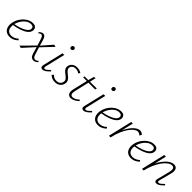

<svg xmlns="http://www.w3.org/2000/svg" viewBox="286 -1845 3082 3082"><g transform="rotate(45 1826.5 -304.5)"><path d="M172 6Q122 6 88.5 -19Q55 -44 43.5 -89Q32 -134 45 -193Q59 -254 95.5 -304.5Q132 -355 182 -386Q232 -417 287 -417Q324 -417 343 -402.5Q362 -388 367.5 -367.5Q373 -347 368 -325Q361 -287 322.5 -255.5Q284 -224 220.5 -201.5Q157 -179 71 -166L72 -191Q148 -204 204 -224.5Q260 -245 292.5 -270.5Q325 -296 331 -323Q333 -334 331 -348Q329 -362 316.5 -373Q304 -384 275 -384Q231 -384 192 -357Q153 -330 125 -287Q97 -244 84 -196Q73 -145 80 -107Q87 -69 112.5 -47.5Q138 -26 180 -26Q207 -26 238 -38Q269 -50 300 -78L316 -57Q294 -36 270 -21.5Q246 -7 221.5 -0.5Q197 6 172 6Z M709 4Q685 4 664 -13Q643 -30 628 -83L594 -200L558 -314Q544 -359 532.5 -371.5Q521 -384 507 -384Q496 -384 484.5 -378.5Q473 -373 462 -360L450 -377Q467 -396 485 -405.5Q503 -415 521 -415Q543 -415 561 -397Q579 -379 594 -325L622 -228L664 -94Q677 -50 691 -38Q705 -26 720 -26Q735 -26 749 -32Q763 -38 775 -52L790 -35Q768 -13 748 -4.5Q728 4 709 4ZM427 4 387 -8 601 -224 612 -200ZM618 -200 606 -224 771 -413 810 -403Z M918 4Q902 4 891 -3Q880 -10 877.5 -25Q875 -40 880 -62L963 -410H1001L920 -69Q916 -51 919 -40Q922 -29 937 -29Q955 -29 976 -46.5Q997 -64 1023 -91L1039 -74Q1006 -38 976 -17Q946 4 918 4ZM1015 -549Q1005 -549 997.5 -553.5Q990 -558 986.5 -566.5Q983 -575 984 -585Q986 -599 995.5 -608Q1005 -617 1020 -617Q1030 -617 1037.5 -612Q1045 -607 1048.5 -599Q1052 -591 1051 -580Q1049 -567 1039 -558Q1029 -549 1015 -549Z M1199 6Q1158 6 1128.5 -9Q1099 -24 1083 -42L1110 -68Q1123 -51 1148 -38.5Q1173 -26 1204 -26Q1244 -26 1268.5 -46Q1293 -66 1299 -95Q1306 -125 1292 -147Q1278 -169 1254.5 -187Q1231 -205 1207.5 -224Q1184 -243 1171.5 -268.5Q1159 -294 1168 -331Q1177 -368 1209 -392Q1241 -416 1292 -416Q1324 -416 1348 -407.5Q1372 -399 1389 -387L1367 -358Q1355 -370 1334 -378Q1313 -386 1288 -386Q1251 -386 1229.5 -369.5Q1208 -353 1202 -329Q1196 -301 1210 -280.5Q1224 -260 1247.5 -241.5Q1271 -223 1294.5 -203Q1318 -183 1331 -156.5Q1344 -130 1335 -92Q1325 -49 1290 -21.5Q1255 6 1199 6Z M1563 8Q1518 8 1499 -25Q1480 -58 1493 -116L1556 -385L1587 -497L1621 -503L1532 -118Q1522 -74 1532 -49Q1542 -24 1575 -24Q1600 -24 1627.5 -38.5Q1655 -53 1685 -79L1700 -61Q1663 -26 1628 -9Q1593 8 1563 8ZM1467 -371 1474 -397 1751 -399 1744 -369Z M1848 4Q1832 4 1821 -3Q1810 -10 1807.5 -25Q1805 -40 1810 -62L1893 -410H1931L1850 -69Q1846 -51 1849 -40Q1852 -29 1867 -29Q1885 -29 1906 -46.5Q1927 -64 1953 -91L1969 -74Q1936 -38 1906 -17Q1876 4 1848 4ZM1945 -549Q1935 -549 1927.5 -553.5Q1920 -558 1916.5 -566.5Q1913 -575 1914 -585Q1916 -599 1925.5 -608Q1935 -617 1950 -617Q1960 -617 1967.5 -612Q1975 -607 1978.5 -599Q1982 -591 1981 -580Q1979 -567 1969 -558Q1959 -549 1945 -549Z M2176 6Q2126 6 2092.5 -19Q2059 -44 2047.5 -89Q2036 -134 2049 -193Q2063 -254 2099.5 -304.5Q2136 -355 2186 -386Q2236 -417 2291 -417Q2328 -417 2347 -402.5Q2366 -388 2371.5 -367.5Q2377 -347 2372 -325Q2365 -287 2326.5 -255.5Q2288 -224 2224.5 -201.5Q2161 -179 2075 -166L2076 -191Q2152 -204 2208 -224.5Q2264 -245 2296.5 -270.5Q2329 -296 2335 -323Q2337 -334 2335 -348Q2333 -362 2320.5 -373Q2308 -384 2279 -384Q2235 -384 2196 -357Q2157 -330 2129 -287Q2101 -244 2088 -196Q2077 -145 2084 -107Q2091 -69 2116.5 -47.5Q2142 -26 2184 -26Q2211 -26 2242 -38Q2273 -50 2304 -78L2320 -57Q2298 -36 2274 -21.5Q2250 -7 2225.5 -0.5Q2201 6 2176 6Z M2441 0Q2472 -134 2519.5 -226.5Q2567 -319 2620.5 -367Q2674 -415 2719 -415Q2739 -415 2757.5 -407Q2776 -399 2789 -382L2766 -347Q2755 -362 2738 -369.5Q2721 -377 2705 -377Q2678 -377 2644.5 -352Q2611 -327 2576.5 -279Q2542 -231 2512 -160.5Q2482 -90 2463 0ZM2425 0 2522 -410H2558L2462 0Z M2927 6Q2877 6 2843.5 -19Q2810 -44 2798.5 -89Q2787 -134 2800 -193Q2814 -254 2850.5 -304.5Q2887 -355 2937 -386Q2987 -417 3042 -417Q3079 -417 3098 -402.5Q3117 -388 3122.5 -367.5Q3128 -347 3123 -325Q3116 -287 3077.5 -255.5Q3039 -224 2975.5 -201.5Q2912 -179 2826 -166L2827 -191Q2903 -204 2959 -224.5Q3015 -245 3047.5 -270.5Q3080 -296 3086 -323Q3088 -334 3086 -348Q3084 -362 3071.5 -373Q3059 -384 3030 -384Q2986 -384 2947 -357Q2908 -330 2880 -287Q2852 -244 2839 -196Q2828 -145 2835 -107Q2842 -69 2867.5 -47.5Q2893 -26 2935 -26Q2962 -26 2993 -38Q3024 -50 3055 -78L3071 -57Q3049 -36 3025 -21.5Q3001 -7 2976.5 -0.5Q2952 6 2927 6Z M3504 4Q3488 4 3477.5 -3Q3467 -10 3464.5 -24.5Q3462 -39 3467 -61L3523 -283Q3534 -328 3523.5 -354.5Q3513 -381 3479 -381Q3443 -381 3404 -351Q3365 -321 3328 -269Q3291 -217 3261.5 -148Q3232 -79 3214 0H3185Q3208 -91 3242 -167.5Q3276 -244 3317.5 -299Q3359 -354 3404 -384.5Q3449 -415 3491 -415Q3522 -415 3541.5 -399.5Q3561 -384 3566 -354Q3571 -324 3560 -281L3505 -69Q3500 -51 3503.5 -40Q3507 -29 3521 -29Q3541 -29 3562.5 -46.5Q3584 -64 3610 -91L3626 -74Q3592 -38 3562 -17Q3532 4 3504 4ZM3176 0 3272 -410H3309L3213 0Z"/></g></svg>

Font: Ysabeau ExtraLight
Style: Italic
Weight: 250
Italic angle: -12°
Version: Version 2.000;gftools[0.9.27.dev2+g8671c4b]